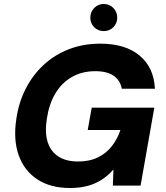

<svg xmlns="http://www.w3.org/2000/svg" viewBox="-20 -931 831 963"><path d="M331 12Q233 12 167 -31.5Q101 -75 73.5 -153Q46 -231 62 -335Q74 -418 109.5 -487Q145 -556 200 -606.5Q255 -657 326.5 -684.5Q398 -712 483 -712Q609 -712 680.5 -652Q752 -592 757 -486H591Q583 -528 550 -551Q517 -574 458 -574Q391 -574 340 -544.5Q289 -515 257.5 -462Q226 -409 215 -336Q204 -267 219 -219Q234 -171 273 -146Q312 -121 371 -121Q429 -121 471 -141.5Q513 -162 541 -198Q569 -234 584 -279H420L440 -391H754L685 0H546L549 -81Q523 -51 490.5 -30Q458 -9 419 1.5Q380 12 331 12ZM500 -775Q472 -775 452.5 -794.5Q433 -814 433 -842Q433 -871 452.5 -891Q472 -911 500 -911Q529 -911 548.5 -891Q568 -871 568 -842Q568 -814 548.5 -794.5Q529 -775 500 -775Z"/></svg>

Font: DM Sans 10pt Black
Style: Italic
Weight: 900
Italic angle: -10°
Version: Version 4.004;gftools[0.9.30]